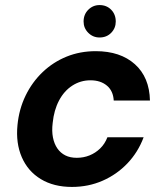

<svg xmlns="http://www.w3.org/2000/svg" viewBox="-20 -726 650 758"><path d="M264 12Q192 12 141 -19Q90 -50 66 -105.5Q42 -161 49 -232Q55 -295 81 -348.5Q107 -402 148.5 -441.5Q190 -481 243 -502.5Q296 -524 358 -524Q455 -524 512.5 -472.5Q570 -421 572 -329H429Q427 -367 402 -388Q377 -409 337 -409Q298 -409 265.5 -388Q233 -367 213 -329Q193 -291 188 -241Q184 -209 189 -183.5Q194 -158 206.5 -140Q219 -122 238 -112.5Q257 -103 283 -103Q310 -103 333.5 -112.5Q357 -122 375.5 -140Q394 -158 404 -184H547Q525 -125 483 -81Q441 -37 385 -12.5Q329 12 264 12ZM373 -578Q347 -578 328.5 -596.5Q310 -615 310 -641Q310 -669 328.5 -687.5Q347 -706 373 -706Q401 -706 419 -687.5Q437 -669 437 -641Q437 -615 419 -596.5Q401 -578 373 -578Z"/></svg>

Font: DM Sans 12pt
Style: Bold Italic
Weight: 700
Italic angle: -10°
Version: Version 4.004;gftools[0.9.30]